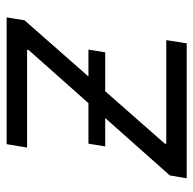

<svg xmlns="http://www.w3.org/2000/svg" viewBox="-22 -564 586 582"><g transform="rotate(-90 271.0 -273.0)"><path d="M21.5 0 30.3 -51.3 410.6 -479.5 411.1 -483.9H114.7L125 -545.9H509.3L500.5 -491.7L126.5 -66.4L126 -62H440.4L430.7 0ZM118.2 -247.1 126.5 -297.9H411.6L403.3 -247.1Z"/></g></svg>

Font: Inter Light
Style: Italic
Weight: 300
Italic angle: -9.3988°
Designer: Rasmus Andersson
Foundry: rsms
Version: Version 4.001;git-66647c0bb